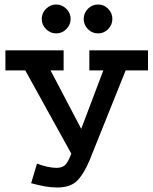

<svg xmlns="http://www.w3.org/2000/svg" viewBox="-20 -812 679 851"><path d="M234 19Q208 19 181.5 14.5Q155 10 118 0L144 -87Q166 -78 189.5 -73Q213 -68 230 -68Q257 -68 270 -82Q283 -96 296 -131L92 -500H4V-589H262V-500H204L340 -241L438 -500H376V-589H636V-500H537L378 -104Q353 -43 323 -12Q293 19 234 19ZM415 -792Q441 -792 459.5 -773Q478 -754 478 -728Q478 -702 459.5 -683Q441 -664 415 -664Q388 -664 369.5 -683Q351 -702 351 -728Q351 -754 369.5 -773Q388 -792 415 -792ZM229 -792Q255 -792 274 -773Q293 -754 293 -728Q293 -702 274 -683Q255 -664 229 -664Q203 -664 184 -683Q165 -702 165 -728Q165 -754 184 -773Q203 -792 229 -792Z"/></svg>

Font: Podkova SemiBold
Style: Regular
Weight: 600
Designer: Ilya Yudin
Foundry: Cyreal (www.cyreal.org)
Version: Version 2.103